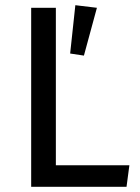

<svg xmlns="http://www.w3.org/2000/svg" viewBox="-20 -719 538 739"><path d="M195 -83H478L467 0H100V-689H195ZM353 -689 270 -699 250 -513 303 -505Z"/></svg>

Font: FiraGOUPP
Style: Medium
Weight: 400
Designer: bBox Type
Foundry: bBox Type GmbH
Version: Version 1.001